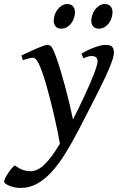

<svg xmlns="http://www.w3.org/2000/svg" viewBox="-111 -677 592 941"><path d="M447.3 -419.9Q447.3 -403.3 437 -374.3Q426.8 -345.2 405.5 -299.8Q384.3 -254.4 351.6 -190.4Q318.8 -126.5 274.4 -40Q241.2 23.4 208.7 75.9Q176.3 128.4 141.8 165.8Q107.4 203.1 70.3 223.6Q33.2 244.1 -9.3 244.1Q-25.4 244.1 -40 241Q-54.7 237.8 -65.9 233.2Q-77.1 228.5 -84 223.1Q-90.8 217.8 -90.8 213.4Q-90.8 207 -85 195.1Q-79.1 183.1 -70.8 170.7Q-62.5 158.2 -53.5 147.7Q-44.4 137.2 -37.6 133.8Q-14.2 151.4 3.2 156.7Q20.5 162.1 38.6 162.1Q74.2 162.1 109.4 127Q144.5 91.8 182.6 26.9Q177.7 -2 170.4 -37.1Q163.1 -72.3 154.5 -109.6Q146 -147 136.5 -184.1Q127 -221.2 117.7 -253.9Q108.4 -286.6 99.6 -312.7Q90.8 -338.9 84 -354Q72.8 -378.9 64.9 -386.5Q57.1 -394 48.8 -394Q44.4 -394 36.4 -392.3Q28.3 -390.6 20.5 -388.2Q11.2 -385.7 1 -382.3L-5.9 -405.3Q15.1 -415 35.2 -424.3Q55.2 -433.6 72.3 -440.9Q89.4 -448.2 102.3 -452.6Q115.2 -457 122.1 -457Q135.7 -457 144.5 -442.9Q153.3 -428.7 165 -395Q174.3 -369.1 184.8 -334.7Q195.3 -300.3 206.1 -260.5Q216.8 -220.7 227.3 -177.5Q237.8 -134.3 246.6 -91.3Q261.7 -120.6 276.4 -150.9Q291 -181.2 304.4 -210.2Q317.9 -239.3 329.3 -265.6Q340.8 -292 349.1 -313.7Q357.4 -335.4 362.3 -351.8Q367.2 -368.2 367.2 -376.5Q367.2 -400.9 341.3 -402.3Q333 -403.3 322.5 -400.4Q312 -397.5 297.9 -391.1L288.1 -414.1Q323.2 -434.6 355 -445.8Q386.7 -457 405.8 -457Q414.1 -457 421.6 -455.8Q429.2 -454.6 434.8 -450.7Q440.4 -446.8 443.8 -439.5Q447.3 -432.1 447.3 -419.9ZM256.3 -617.7Q256.3 -603.5 251.7 -589.1Q247.1 -574.7 238.3 -563Q229.5 -551.3 217 -543.9Q204.6 -536.6 189.5 -536.6Q170.9 -536.6 161.6 -547.4Q152.3 -558.1 152.3 -575.7Q152.3 -588.9 157 -603.3Q161.6 -617.7 170.4 -629.6Q179.2 -641.6 191.7 -649.4Q204.1 -657.2 219.2 -657.2Q237.3 -657.2 246.8 -646Q256.3 -634.8 256.3 -617.7ZM440.4 -617.7Q440.4 -603.5 435.8 -589.1Q431.2 -574.7 422.4 -563Q413.6 -551.3 401.1 -543.9Q388.7 -536.6 373 -536.6Q355.5 -536.6 345.9 -547.4Q336.4 -558.1 336.4 -575.7Q336.4 -588.9 341.1 -603.3Q345.7 -617.7 354.5 -629.6Q363.3 -641.6 375.5 -649.4Q387.7 -657.2 402.8 -657.2Q420.9 -657.2 430.7 -646Q440.4 -634.8 440.4 -617.7Z"/></svg>

Font: Gentium Book Basic
Style: Italic
Weight: 400
Italic angle: -8°
Designer: J. Victor Gaultney and Annie Olsen
Foundry: SIL International
Version: Version 1.102; 2013; Maintenance release